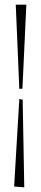

<svg xmlns="http://www.w3.org/2000/svg" viewBox="-20 -761 174 815"><path d="M91.8 -741.2 75.2 -384.8 62 -383.8 46.9 -741.2ZM83 34.2 40 30.8 62 -340.8 76.2 -337.9Z"/></svg>

Font: Bigelow Rules
Style: Regular
Weight: 400
Designer: Astigmatic (AOETI)
Foundry: Astigmatic (AOETI)
Version: Version 1.001